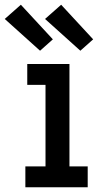

<svg xmlns="http://www.w3.org/2000/svg" viewBox="-51 -790 446 810"><path d="M56 0V-88H141V-432H64V-520H242V-88H319V0ZM288 -576 139 -710 207 -770 342 -624ZM118 -576 -31 -710 37 -770 172 -624Z"/></svg>

Font: Zed Sans Semibold
Style: Regular
Weight: 600
Designer: Belleve Invis
Foundry: Belleve Invis
Version: Version 1.0.0; ttfautohint (v1.8.4)